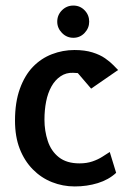

<svg xmlns="http://www.w3.org/2000/svg" viewBox="-20 -667 463 691"><path d="M249 4Q206 4 167 -11.5Q128 -27 98 -57.5Q68 -88 51 -131.5Q34 -175 34 -233Q34 -299 51.5 -347.5Q69 -396 98.5 -426.5Q128 -457 167 -472Q206 -487 248 -487Q285 -487 312.5 -478.5Q340 -470 358.5 -457Q377 -444 388.5 -432Q400 -420 405 -415L308 -348L260 -404L243 -405Q218 -406 198 -392.5Q178 -379 165 -355.5Q152 -332 146 -301.5Q140 -271 140 -236Q140 -196 152 -159.5Q164 -123 192 -101Q220 -79 266 -79Q292 -79 312.5 -86Q333 -93 348.5 -103Q364 -113 375 -120L398 -45Q371 -20 332 -8Q293 4 249 4ZM244 -531Q220 -531 203 -548.5Q186 -566 186 -589Q186 -613 203 -630Q220 -647 244 -647Q268 -647 284.5 -630Q301 -613 301 -589Q301 -566 284.5 -548.5Q268 -531 244 -531Z"/></svg>

Font: Kreon Light Medium
Style: Regular
Weight: 500
Version: Version 2.002